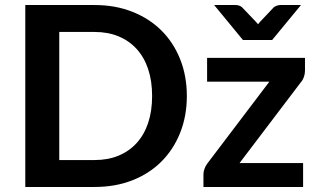

<svg xmlns="http://www.w3.org/2000/svg" viewBox="-20 -743 1262 763"><path d="M722.5 -361.5Q722.5 -282 696 -215.5Q669.5 -149 621.5 -101Q573.5 -53 506 -26.5Q438.5 0 356 0H80.5V-723H356Q438.5 -723 506 -696.2Q573.5 -669.5 621.5 -621.8Q669.5 -574 696 -507.5Q722.5 -441 722.5 -361.5ZM584.5 -361.5Q584.5 -421 568.8 -468.2Q553 -515.5 523.2 -548.2Q493.5 -581 451.2 -598.5Q409 -616 356 -616H215.5V-107H356Q409 -107 451.2 -124.5Q493.5 -142 523.2 -174.8Q553 -207.5 568.8 -254.8Q584.5 -302 584.5 -361.5ZM1192 -462Q1192 -449 1187.5 -436.5Q1183 -424 1175.5 -416L932 -95H1184.5V0H788.5V-51.5Q788.5 -60 792.5 -71.8Q796.5 -83.5 804.5 -94L1050.5 -418.5H803V-513H1192ZM1176 -723 1061.5 -584H945.5L831 -723H916.5Q924 -723 930.8 -720.5Q937.5 -718 941.5 -714.5L994.5 -659Q997 -656.5 999.8 -653.2Q1002.5 -650 1005.5 -646.5Q1008 -650 1010.8 -653.2Q1013.5 -656.5 1016 -659L1068.5 -714.5Q1072.5 -717.5 1079.5 -720.2Q1086.5 -723 1093.5 -723Z"/></svg>

Font: Lato 2
Style: Bold
Weight: 700
Designer: Lukasz Dziedzic with Adam Twardoch and Botio Nikoltchev
Foundry: tyPoland Lukasz Dziedzic
Version: Version 2.015; 2015-08-06; http://www.latofonts.com/